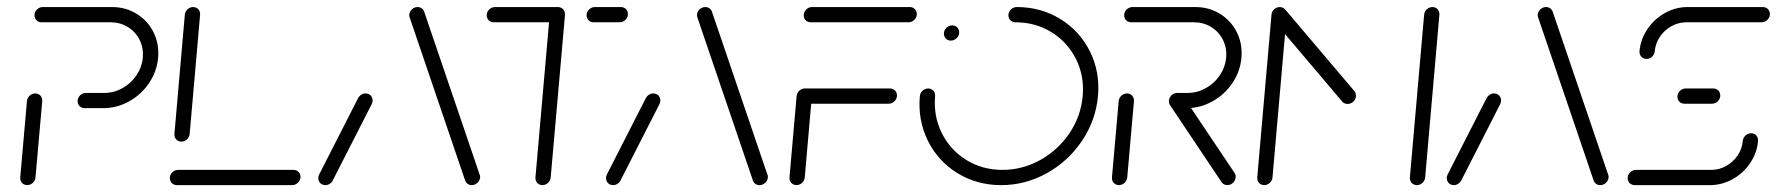

<svg xmlns="http://www.w3.org/2000/svg" viewBox="-20 -539 5173 559"><path d="M59.3 0Q53.3 0 48.3 -3Q43.3 -5.9 40.9 -11.1Q38.5 -16.3 38.9 -22.2L58.5 -244.8Q58.9 -250.7 62.4 -255.9Q65.9 -261.1 71.3 -264.1Q76.7 -267 82.6 -267Q88.5 -267 93.5 -264.1Q98.5 -261.1 100.9 -255.9Q103.3 -250.7 103 -244.8L83.3 -22.2Q83 -16.3 79.4 -11.1Q75.9 -5.9 70.6 -3Q65.2 0 59.3 0ZM205.9 -246.3Q206.3 -252.2 209.8 -257.4Q213.3 -262.6 218.7 -265.6Q224.1 -268.5 230 -268.5H284.1Q311.9 -268.5 336.7 -282.4Q361.5 -296.3 377.4 -319.8Q393.3 -343.3 395.9 -371.5Q398.1 -399.3 386.5 -422.8Q374.8 -446.3 352.4 -460.2Q330 -474.1 302.2 -474.1H100.7Q94.8 -474.1 89.8 -477Q84.8 -480 82.4 -485.2Q80 -490.4 80.4 -496.3Q80.7 -502.2 84.3 -507.4Q87.8 -512.6 93.1 -515.6Q98.5 -518.5 104.4 -518.5H305.9Q345.9 -518.5 378 -498.7Q410 -478.9 426.9 -445.2Q443.7 -411.5 440.4 -371.5Q437 -331.5 414.3 -297.6Q391.5 -263.7 355.9 -243.9Q320.4 -224.1 280.4 -224.1H226.3Q220.4 -224.1 215.4 -227Q210.4 -230 208 -235.2Q205.6 -240.4 205.9 -246.3Z M854.8 -22.2Q854.4 -16.3 850.9 -11.1Q847.4 -5.9 842 -3Q836.7 0 830.7 0H494.8Q488.9 0 483.9 -3Q478.9 -5.9 476.5 -11.1Q474.1 -16.3 474.4 -22.2Q474.8 -28.1 478.3 -33.3Q481.9 -38.5 487.2 -41.5Q492.6 -44.4 498.5 -44.4H834.4Q840.4 -44.4 845.4 -41.5Q850.4 -38.5 852.8 -33.3Q855.2 -28.1 854.8 -22.2ZM508.1 -126.7Q502.2 -126.7 497.2 -129.6Q492.2 -132.6 489.8 -137.8Q487.4 -143 487.8 -148.9L518.1 -496.3Q518.5 -502.2 522 -507.4Q525.6 -512.6 530.9 -515.6Q536.3 -518.5 542.2 -518.5Q548.1 -518.5 553.1 -515.6Q558.1 -512.6 560.6 -507.4Q563 -502.2 562.6 -496.3L532.2 -148.9Q531.9 -143 528.3 -137.8Q524.8 -132.6 519.4 -129.6Q514.1 -126.7 508.1 -126.7Z M927 0Q921.1 0 916.1 -3Q911.1 -5.9 908.7 -11.1Q906.3 -16.3 906.7 -22.2Q907 -25.9 909.3 -31.1L1023 -254.1Q1026.3 -260 1032 -263.5Q1037.8 -267 1044.4 -267Q1050.4 -267 1055.4 -264.1Q1060.4 -261.1 1062.8 -255.9Q1065.2 -250.7 1064.8 -244.8Q1064.4 -241.1 1062.2 -235.9L948.5 -13Q945.2 -7 939.4 -3.5Q933.7 0 927 0ZM1377.8 -22.2Q1377.4 -16.3 1373.9 -11.1Q1370.4 -5.9 1365 -3Q1359.6 0 1353.7 0Q1347 0 1341.9 -3.5Q1336.7 -7 1334.4 -13L1173 -487.4Q1171.1 -491.9 1171.5 -496.3Q1171.9 -502.2 1175.4 -507.4Q1178.9 -512.6 1184.3 -515.6Q1189.6 -518.5 1195.6 -518.5Q1202.2 -518.5 1207.4 -515Q1212.6 -511.5 1214.8 -505.6L1376.3 -31.1Q1378.5 -27.4 1377.8 -22.2Z M1625.2 -498.5 1583.3 -22.2Q1583 -16.3 1579.4 -11.1Q1575.9 -5.9 1570.6 -3Q1565.2 0 1559.3 0Q1553.3 0 1548.3 -3Q1543.3 -5.9 1540.9 -11.1Q1538.5 -16.3 1538.9 -22.2L1580.7 -498.5ZM1397 -496.3Q1397.4 -502.2 1400.9 -507.4Q1404.4 -512.6 1409.8 -515.6Q1415.2 -518.5 1421.1 -518.5H1604.4Q1610.4 -518.5 1615.4 -515.6Q1620.4 -512.6 1622.8 -507.4Q1625.2 -502.2 1624.8 -496.3Q1624.4 -490.4 1620.9 -485.2Q1617.4 -480 1612 -477Q1606.7 -474.1 1600.7 -474.1H1417.4Q1411.5 -474.1 1406.5 -477Q1401.5 -480 1399.1 -485.2Q1396.7 -490.4 1397 -496.3ZM1687.8 -496.3Q1688.1 -502.2 1691.7 -507.4Q1695.2 -512.6 1700.6 -515.6Q1705.9 -518.5 1711.9 -518.5H1787.8Q1793.7 -518.5 1798.7 -515.6Q1803.7 -512.6 1806.1 -507.4Q1808.5 -502.2 1808.1 -496.3Q1807.8 -490.4 1804.3 -485.2Q1800.7 -480 1795.4 -477Q1790 -474.1 1784.1 -474.1H1708.1Q1702.2 -474.1 1697.2 -477Q1692.2 -480 1689.8 -485.2Q1687.4 -490.4 1687.8 -496.3Z M1764.8 0Q1758.9 0 1753.9 -3Q1748.9 -5.9 1746.5 -11.1Q1744.1 -16.3 1744.4 -22.2Q1744.8 -25.9 1747 -31.1L1860.7 -254.1Q1864.1 -260 1869.8 -263.5Q1875.6 -267 1882.2 -267Q1888.1 -267 1893.1 -264.1Q1898.1 -261.1 1900.6 -255.9Q1903 -250.7 1902.6 -244.8Q1902.2 -241.1 1900 -235.9L1786.3 -13Q1783 -7 1777.2 -3.5Q1771.5 0 1764.8 0ZM2215.6 -22.2Q2215.2 -16.3 2211.7 -11.1Q2208.1 -5.9 2202.8 -3Q2197.4 0 2191.5 0Q2184.8 0 2179.6 -3.5Q2174.4 -7 2172.2 -13L2010.7 -487.4Q2008.9 -491.9 2009.3 -496.3Q2009.6 -502.2 2013.1 -507.4Q2016.7 -512.6 2022 -515.6Q2027.4 -518.5 2033.3 -518.5Q2040 -518.5 2045.2 -515Q2050.4 -511.5 2052.6 -505.6L2214.1 -31.1Q2216.3 -27.4 2215.6 -22.2Z M2343.7 -259.3 2323 -22.2Q2322.6 -16.3 2319.1 -11.1Q2315.6 -5.9 2310.2 -3Q2304.8 0 2298.9 0Q2293 0 2288 -3Q2283 -5.9 2280.6 -11.1Q2278.1 -16.3 2278.5 -22.2L2299.3 -259.3ZM2591.5 -259.3Q2591.1 -253.3 2587.6 -248.1Q2584.1 -243 2578.7 -240Q2573.3 -237 2567.4 -237H2319.6Q2313.7 -237 2308.7 -240Q2303.7 -243 2301.3 -248.1Q2298.9 -253.3 2299.3 -259.3Q2299.6 -265.2 2303.1 -270.4Q2306.7 -275.6 2312 -278.5Q2317.4 -281.5 2323.3 -281.5H2571.1Q2577 -281.5 2582 -278.5Q2587 -275.6 2589.4 -270.4Q2591.9 -265.2 2591.5 -259.3ZM2320 -496.3Q2320.4 -502.2 2323.9 -507.4Q2327.4 -512.6 2332.8 -515.6Q2338.1 -518.5 2344.1 -518.5H2628.9Q2634.8 -518.5 2639.8 -515.6Q2644.8 -512.6 2647.2 -507.4Q2649.6 -502.2 2649.3 -496.3Q2648.9 -490.4 2645.4 -485.2Q2641.9 -480 2636.5 -477Q2631.1 -474.1 2625.2 -474.1H2340.4Q2334.4 -474.1 2329.4 -477Q2324.4 -480 2322 -485.2Q2319.6 -490.4 2320 -496.3Z M2728.1 -443Q2728.5 -448.9 2732 -454.1Q2735.6 -459.3 2740.9 -462.2Q2746.3 -465.2 2752.2 -465.2Q2758.1 -465.2 2763.1 -462.2Q2768.1 -459.3 2770.6 -454.1Q2773 -448.9 2772.6 -443Q2772.2 -437 2768.7 -431.9Q2765.2 -426.7 2759.6 -423.7Q2754.1 -420.7 2748.1 -420.7Q2742.2 -420.7 2737.4 -423.7Q2732.6 -426.7 2730.2 -431.9Q2727.8 -437 2728.1 -443ZM2915.9 -496.3Q2916.3 -502.2 2919.8 -507.4Q2923.3 -512.6 2928.7 -515.6Q2934.1 -518.5 2940 -518.5Q3010.4 -518.5 3067 -483.7Q3123.7 -448.9 3153.3 -389.3Q3183 -329.6 3176.7 -259.3Q3170.4 -188.9 3130.4 -129.3Q3090.4 -69.6 3027.8 -34.8Q2965.2 0 2894.8 0Q2824.4 0 2767.8 -34.8Q2711.1 -69.6 2681.5 -129.3Q2651.9 -188.9 2658.1 -259.3Q2658.5 -265.2 2662 -270.4Q2665.6 -275.6 2670.9 -278.5Q2676.3 -281.5 2682.2 -281.5Q2688.1 -281.5 2693.1 -278.5Q2698.1 -275.6 2700.6 -270.4Q2703 -265.2 2702.6 -259.3Q2697.4 -200.7 2722 -151.5Q2746.7 -102.2 2793.3 -73.3Q2840 -44.4 2898.5 -44.4Q2957 -44.4 3008.9 -73.3Q3060.7 -102.2 3093.9 -151.5Q3127 -200.7 3132.2 -259.3Q3137.4 -317.8 3112.8 -367Q3088.1 -416.3 3041.5 -445.2Q2994.8 -474.1 2936.3 -474.1Q2930.4 -474.1 2925.4 -477Q2920.4 -480 2918 -485.2Q2915.6 -490.4 2915.9 -496.3Z M3237.8 0Q3231.9 0 3226.9 -3Q3221.9 -5.9 3219.4 -11.1Q3217 -16.3 3217.4 -22.2L3237 -244.8Q3237.4 -250.7 3240.9 -255.9Q3244.4 -261.1 3249.8 -264.1Q3255.2 -267 3261.1 -267Q3267 -267 3272 -264.1Q3277 -261.1 3279.4 -255.9Q3281.9 -250.7 3281.5 -244.8L3261.9 -22.2Q3261.5 -16.3 3258 -11.1Q3254.4 -5.9 3249.1 -3Q3243.7 0 3237.8 0ZM3577.4 -22.2Q3577 -16.3 3573.5 -11.1Q3570 -5.9 3564.8 -3Q3559.6 0 3553.3 0Q3548.1 0 3543.9 -2.2Q3539.6 -4.4 3536.7 -8.5L3386.7 -232.6Q3384.8 -235.6 3383.9 -238.9Q3383 -242.2 3383.3 -245.9Q3383.7 -251.9 3387.2 -257Q3390.7 -262.2 3396.1 -265.2Q3401.5 -268.1 3407.4 -268.1Q3413 -268.1 3417.4 -265.7Q3421.9 -263.3 3424.4 -259.3L3574.1 -35.9Q3576.3 -33.3 3577 -29.8Q3577.8 -26.3 3577.4 -22.2ZM3383.3 -246.3Q3383.7 -252.2 3387.2 -257.4Q3390.7 -262.6 3396.1 -265.6Q3401.5 -268.5 3407.4 -268.5H3438.1Q3465.9 -268.5 3490.7 -282.4Q3515.6 -296.3 3531.5 -319.8Q3547.4 -343.3 3550 -371.5Q3552.2 -399.3 3540.6 -422.8Q3528.9 -446.3 3506.5 -460.2Q3484.1 -474.1 3456.3 -474.1H3273.3Q3267.4 -474.1 3262.4 -477Q3257.4 -480 3255 -485.2Q3252.6 -490.4 3253 -496.3Q3253.3 -502.2 3256.9 -507.4Q3260.4 -512.6 3265.7 -515.6Q3271.1 -518.5 3277 -518.5H3460Q3500 -518.5 3532 -498.7Q3564.1 -478.9 3580.9 -445.2Q3597.8 -411.5 3594.4 -371.5Q3591.1 -331.5 3568.3 -297.6Q3545.6 -263.7 3510 -243.9Q3474.4 -224.1 3434.4 -224.1H3403.7Q3397.8 -224.1 3392.8 -227Q3387.8 -230 3385.4 -235.2Q3383 -240.4 3383.3 -246.3Z M3705.9 -518.5Q3711.9 -518.5 3716.9 -515.6Q3721.9 -512.6 3724.3 -507.4Q3726.7 -502.2 3726.3 -496.3L3684.8 -22.2Q3684.4 -16.3 3680.9 -11.1Q3677.4 -5.9 3672 -3Q3666.7 0 3660.7 0Q3654.8 0 3649.8 -3Q3644.8 -5.9 3642.4 -11.1Q3640 -16.3 3640.4 -22.2L3681.9 -496.3Q3682.2 -502.2 3685.7 -507.4Q3689.3 -512.6 3694.6 -515.6Q3700 -518.5 3705.9 -518.5ZM3927.8 -258.5Q3927.4 -252.6 3923.9 -247.4Q3920.4 -242.2 3915 -239.3Q3909.6 -236.3 3903.7 -236.3Q3898.9 -236.3 3894.6 -238.1Q3890.4 -240 3887.8 -243.3L3687.8 -479.3Q3685.2 -482.6 3684.1 -486.5Q3683 -490.4 3683.3 -494.8Q3683.7 -500.7 3687.2 -505.9Q3690.7 -511.1 3696.1 -514.1Q3701.5 -517 3707.4 -517Q3711.9 -517 3715.9 -515.2Q3720 -513.3 3723 -510L3923.3 -273.7Q3928.5 -267.4 3927.8 -258.5ZM4150.4 -518.5Q4156.3 -518.5 4161.3 -515.6Q4166.3 -512.6 4168.7 -507.4Q4171.1 -502.2 4170.7 -496.3L4129.3 -22.2Q4128.9 -16.3 4125.4 -11.1Q4121.9 -5.9 4116.5 -3Q4111.1 0 4105.2 0Q4099.3 0 4094.3 -3Q4089.3 -5.9 4086.9 -11.1Q4084.4 -16.3 4084.8 -22.2L4126.3 -496.3Q4126.7 -502.2 4130.2 -507.4Q4133.7 -512.6 4139.1 -515.6Q4144.4 -518.5 4150.4 -518.5Z M4212.6 0Q4206.7 0 4201.7 -3Q4196.7 -5.9 4194.3 -11.1Q4191.9 -16.3 4192.2 -22.2Q4192.6 -25.9 4194.8 -31.1L4308.5 -254.1Q4311.9 -260 4317.6 -263.5Q4323.3 -267 4330 -267Q4335.9 -267 4340.9 -264.1Q4345.9 -261.1 4348.3 -255.9Q4350.7 -250.7 4350.4 -244.8Q4350 -241.1 4347.8 -235.9L4234.1 -13Q4230.7 -7 4225 -3.5Q4219.3 0 4212.6 0ZM4663.3 -22.2Q4663 -16.3 4659.4 -11.1Q4655.9 -5.9 4650.6 -3Q4645.2 0 4639.3 0Q4632.6 0 4627.4 -3.5Q4622.2 -7 4620 -13L4458.5 -487.4Q4456.7 -491.9 4457 -496.3Q4457.4 -502.2 4460.9 -507.4Q4464.4 -512.6 4469.8 -515.6Q4475.2 -518.5 4481.1 -518.5Q4487.8 -518.5 4493 -515Q4498.1 -511.5 4500.4 -505.6L4661.9 -31.1Q4664.1 -27.4 4663.3 -22.2Z M5078.5 -151.1Q5084.4 -151.1 5089.3 -148.1Q5094.1 -145.2 5096.5 -140Q5098.9 -134.8 5098.5 -128.9Q5095.6 -94.1 5075.7 -64.4Q5055.9 -34.8 5024.6 -17.4Q4993.3 0 4958.5 0H4739.3Q4733.3 0 4728.3 -3Q4723.3 -5.9 4720.9 -11.1Q4718.5 -16.3 4718.9 -22.2Q4719.3 -28.1 4722.8 -33.3Q4726.3 -38.5 4731.7 -41.5Q4737 -44.4 4743 -44.4H4962.2Q4985.2 -44.4 5005.6 -55.7Q5025.9 -67 5039.1 -86.5Q5052.2 -105.9 5054.1 -128.9Q5054.4 -134.8 5058 -140Q5061.5 -145.2 5067 -148.1Q5072.6 -151.1 5078.5 -151.1ZM4988.5 -259.3Q4988.1 -253.3 4984.6 -248.1Q4981.1 -243 4975.7 -240Q4970.4 -237 4964.4 -237H4884.1Q4878.1 -237 4873.1 -240Q4868.1 -243 4865.7 -248.1Q4863.3 -253.3 4863.7 -259.3Q4864.1 -265.2 4867.6 -270.4Q4871.1 -275.6 4876.5 -278.5Q4881.9 -281.5 4887.8 -281.5H4968.1Q4974.1 -281.5 4979.1 -278.5Q4984.1 -275.6 4986.5 -270.4Q4988.9 -265.2 4988.5 -259.3ZM4773.7 -367.4Q4767.8 -367.4 4762.8 -370.4Q4757.8 -373.3 4755.4 -378.5Q4753 -383.7 4753.3 -389.6Q4756.3 -424.4 4776.3 -454.1Q4796.3 -483.7 4827.4 -501.1Q4858.5 -518.5 4893.3 -518.5H5112.6Q5118.5 -518.5 5123.5 -515.6Q5128.5 -512.6 5130.9 -507.4Q5133.3 -502.2 5133 -496.3Q5132.6 -490.4 5129.1 -485.2Q5125.6 -480 5120.2 -477Q5114.8 -474.1 5108.9 -474.1H4889.6Q4866.7 -474.1 4846.3 -462.8Q4825.9 -451.5 4812.8 -432Q4799.6 -412.6 4797.8 -389.6Q4797.4 -383.7 4793.9 -378.5Q4790.4 -373.3 4785 -370.4Q4779.6 -367.4 4773.7 -367.4Z"/></svg>

Font: 26F Galaxy Sans Oblique
Style: Regular
Weight: 400
Italic angle: -5°
Designer: C₂₉H₂₅N₃O₅
Version: Version 1.200;FEAKit 1.0